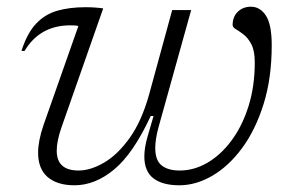

<svg xmlns="http://www.w3.org/2000/svg" viewBox="-20 -542 878 572"><path d="M493 -512H549.5L452 -162Q442.5 -126.5 442.5 -101Q442.5 -64.5 461.5 -49.2Q480.5 -34 515.5 -34Q558.5 -34 598.5 -57.5Q638.5 -81 670.2 -124Q702 -167 720.5 -226Q739 -285 739 -356Q739 -390.5 729 -409.8Q719 -429 706 -439Q693 -449 683 -454.8Q673 -460.5 673 -467.5Q673 -492 688.5 -507Q704 -522 727.5 -522Q755 -522 772.2 -495.5Q789.5 -469 789.5 -407.5Q789.5 -309 765.2 -231.8Q741 -154.5 701 -100.5Q661 -46.5 612.2 -18.2Q563.5 10 514.5 10Q464 10 437 -10.8Q410 -31.5 410 -76Q410 -101 419 -133L437.5 -196.5H429Q377.5 -85 320.5 -37.5Q263.5 10 202 10Q150.5 10 122 -14.5Q93.5 -39 93.5 -87Q93.5 -122 109.5 -169L213.5 -464.5Q208.5 -466 202 -466.2Q195.5 -466.5 189.5 -466.5Q98.5 -466.5 53 -390L44 -390.5Q61 -443.5 87.5 -471.5Q114 -499.5 150.5 -510Q187 -520.5 235 -520.5Q263 -520.5 287.5 -517L163 -162Q149 -121.5 149 -93Q149 -34 214 -34Q250 -34 290.5 -57.8Q331 -81.5 366.8 -131.8Q402.5 -182 424.5 -261.5Z"/></svg>

Font: Newsreader 6pt Light
Style: Italic
Weight: 300
Italic angle: -17°
Designer: Hugues Gentile
Foundry: Production Type
Version: Version 1.003; ttfautohint (v1.8.3)